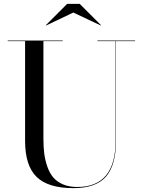

<svg xmlns="http://www.w3.org/2000/svg" viewBox="-20 -960 735 995"><path d="M360 -895 219 -828 218 -830 328 -940H393L503 -830L502 -828ZM20 -750H305V-747H205V-240Q205 -197 209.5 -163Q214 -129 225.5 -96Q237 -63 256 -40.5Q275 -18 306.5 -4.5Q338 9 380 9Q579 9 579 -230V-747H485V-750H680V-747H581V-230Q581 -104 529 -44.5Q477 15 360 15Q230 15 170 -43Q110 -101 110 -230V-747H20Z"/></svg>

Font: Bodoni* 72
Style: Regular
Weight: 400
Version: Version 1.003